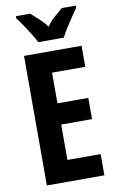

<svg xmlns="http://www.w3.org/2000/svg" viewBox="-101 -988 637 1042"><g transform="rotate(-10 217.5 -467.0)"><path d="M387 0H70V-714H387V-598H204V-429H374V-312H204V-117H387ZM159 -774Q150 -793 133 -820.5Q116 -848 97.5 -875.5Q79 -903 64 -922V-934H142Q158 -920 183 -897.5Q208 -875 229 -847Q250 -877 274 -897Q298 -917 317 -934H394V-922Q380 -902 362 -875.5Q344 -849 327 -822Q310 -795 300 -774Z"/></g></svg>

Font: Noto Sans Sinhala ExtraCondensed
Style: Bold
Weight: 700
Width: 2
Designer: Jelle Bosma - Monotype Design Team
Foundry: Monotype Imaging Inc.
Version: Version 2.006; ttfautohint (v1.8.4.7-5d5b)